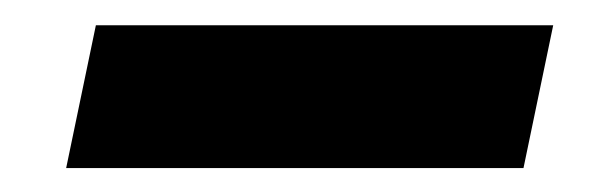

<svg xmlns="http://www.w3.org/2000/svg" viewBox="-20 -363 489 155"><path d="M57.4 -342.6H426.6L402.6 -227.3H33.4Z"/></svg>

Font: Red Hat Display VF
Style: Italic
Weight: 300
Italic angle: -12°
Designer: Pentagram, MCKL
Foundry: Pentagram, MCKL
Version: Version 1.023